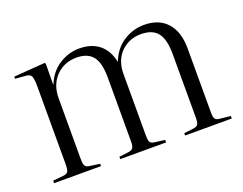

<svg xmlns="http://www.w3.org/2000/svg" viewBox="-88 -689 1080 854"><g transform="rotate(-20 452.0 -262.5)"><path d="M38 0V-12L89 -17Q105 -19 110 -28Q115 -37 115 -63V-430Q115 -466 109 -478.5Q103 -491 82 -492L33 -496L34 -506L181 -517L185 -512L184 -415H186Q208 -469 252.5 -497Q297 -525 347 -525Q404 -525 440.5 -496Q477 -467 489 -410Q511 -467 556 -496Q601 -525 654 -525Q724 -525 762.5 -482Q801 -439 801 -360V-58Q801 -35 806.5 -26.5Q812 -18 832 -17L879 -12V0H658V-11L700 -16Q718 -18 724 -26Q730 -34 730 -58V-360Q730 -429 705.5 -460Q681 -491 627 -491Q570 -491 532 -453Q494 -415 494 -350V-60Q494 -40 498 -30Q502 -20 521 -18L568 -12V0H351V-11L392 -16Q410 -18 416.5 -26Q423 -34 423 -58V-360Q423 -430 398.5 -460.5Q374 -491 322 -491Q263 -491 224.5 -451.5Q186 -412 186 -347V-61Q186 -37 191 -28.5Q196 -20 211 -18L260 -11V0Z"/></g></svg>

Font: Literata 72pt Light
Style: Regular
Weight: 300
Designer: Latin by Veronika Burian and Jose Scaglione. Greek by Irene Vlachou. Cyrillic by Vera Evstafieva.
Foundry: TypeTogether
Version: Version 3.002